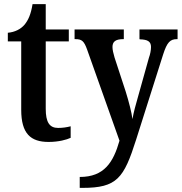

<svg xmlns="http://www.w3.org/2000/svg" viewBox="-20 -679 882 932"><path d="M216 10C265 10 304 -1 323 -10V-66C304 -61 284 -58 262 -58C220 -58 202 -86 202 -151V-478H314V-536H202V-659H138C130 -609 117 -581 99 -559C81 -538 53 -523 18 -520V-478H83V-146C83 -30 129 10 216 10Z M367 180V233H380C548 233 581 187 641 -2L772 -415C791 -474 806 -489 839 -489H842V-536H657V-489L660 -488C696 -487 713 -478 713 -451C713 -435 709 -415 703 -399L649 -206C639 -171 629 -136 623 -101C619 -132 606 -184 590 -235L536 -400C530 -421 526 -437 526 -451C526 -476 540 -489 578 -489H581V-536H342V-489H346C377 -489 388 -480 403 -438L560 4C530 109 486 180 367 180Z"/></svg>

Font: Noto Serif Bengali Condensed
Style: Regular
Weight: 400
Width: 3
Designer: Juan Bruce, Universal Thirst, Indian Type Foundry and the Monotype Design Team.
Foundry: Monotype Imaging Inc.
Version: Version 2.003